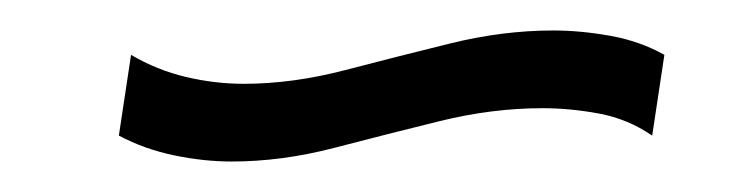

<svg xmlns="http://www.w3.org/2000/svg" viewBox="-20 -413 491 126"><path d="M132 -307Q114 -307 94.5 -311Q75 -315 58 -324L66 -377Q83 -367 102 -362.5Q121 -358 140 -358Q172 -358 206.5 -367Q241 -376 275.5 -384.5Q310 -393 343 -393Q361 -393 380.5 -389.5Q400 -386 416 -377L408 -324Q392 -335 373 -338.5Q354 -342 336 -342Q303 -342 268.5 -333.5Q234 -325 199.5 -316Q165 -307 132 -307Z"/></svg>

Font: Pathway Extreme Condensed ExtraLight
Style: Italic
Weight: 250
Width: 3
Italic angle: -8°
Version: Version 1.001;gftools[0.9.26]